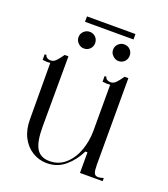

<svg xmlns="http://www.w3.org/2000/svg" viewBox="-128 -766 757 867"><g transform="rotate(20 251.0 -332.5)"><path d="M58 -150 57 -421 42 -420Q36 -420 20 -422V-449H29Q29 -442 36.5 -437Q44 -432 54 -432Q68 -432 79 -443Q90 -454 106 -477H124V-469L123 -138Q123 -66 142 -34.5Q161 -3 205 -3Q250 -3 282 -32.5Q314 -62 329.5 -107Q345 -152 345 -199V-421L330 -420Q324 -420 308 -422V-449H317Q317 -442 324.5 -437Q332 -432 342 -432Q356 -432 367 -443Q378 -454 394 -477H412V-60Q412 -34 416.5 -22Q421 -10 437 -10Q445 -10 462 -15V0H353V-99H343Q320 -52 283 -21Q246 10 196 10Q159 10 127 -9.5Q95 -29 76.5 -65Q58 -101 58 -150ZM141 -675H374V-649H141ZM137 -574Q137 -591 149 -602.5Q161 -614 177 -614Q194 -614 205.5 -602.5Q217 -591 217 -574Q217 -557 205.5 -545.5Q194 -534 177 -534Q161 -534 149 -546Q137 -558 137 -574ZM303 -574Q303 -591 315 -602.5Q327 -614 343 -614Q360 -614 371.5 -602.5Q383 -591 383 -574Q383 -557 371.5 -545.5Q360 -534 343 -534Q328 -534 315.5 -546Q303 -558 303 -574Z"/></g></svg>

Font: Viaoda Libre
Style: Regular
Weight: 400
Designer: Gydient
Version: Version 2.000